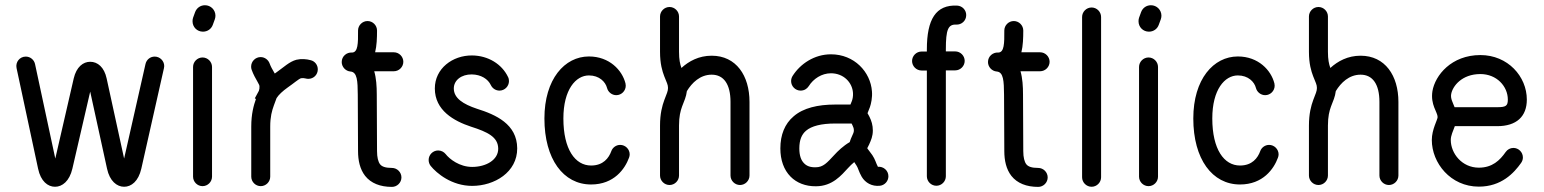

<svg xmlns="http://www.w3.org/2000/svg" viewBox="-20 -714 5957 741"><path d="M541.5 -466.8 459 -102.1 391.6 -411.1C382.3 -454.6 356.9 -475.6 328.1 -475.6C300.8 -475.6 274.9 -455.6 264.6 -411.6L193.4 -102.1L115.2 -466.8C111.8 -482.9 97.2 -495.6 79.6 -495.6C55.7 -495.6 39.1 -474.1 43.9 -451.2L127 -63C137.2 -14.2 164.6 6.8 192.4 6.8C220.2 6.8 248 -14.6 259.3 -63L328.1 -360.4L393.1 -63C403.3 -15.1 431.2 6.8 459 6.8C486.8 6.8 514.2 -14.2 525.4 -63L612.8 -451.2C613.3 -453.1 613.8 -456.1 613.8 -459C613.8 -479 597.2 -495.6 577.1 -495.6C559.6 -495.6 545.4 -483.9 541.5 -466.8Z M798.3 -32.2V-455.6C798.3 -475.6 781.7 -492.2 761.7 -492.2C741.7 -492.2 725.1 -475.6 725.1 -455.6V-32.2C725.1 -12.2 741.7 4.4 761.7 4.4C781.7 4.4 798.3 -12.2 798.3 -32.2ZM801.3 -618.2 809.1 -639.6C810.5 -644 811.5 -648.4 811.5 -653.3C811.5 -675.8 793.5 -693.8 771 -693.8C753.4 -693.8 738.8 -683.1 732.9 -667L725.1 -645.5C723.6 -641.1 723.1 -636.7 723.1 -631.8C723.1 -609.4 740.7 -591.8 763.2 -591.8C780.8 -591.8 795.4 -602.1 801.3 -618.2Z M951.2 -444.8C957.5 -426.8 967.3 -409.7 974.1 -397.9C980.5 -387.2 981.4 -383.8 981.4 -380.4C981.9 -374 981 -369.6 979 -363.3L963.4 -334.5L967.8 -332C959 -307.6 949.7 -273.9 949.7 -225.6V-32.2C949.7 -12.2 966.3 4.4 986.3 4.4C1006.3 4.4 1022.9 -12.2 1022.9 -32.2V-225.6C1022.9 -263.2 1029.3 -286.1 1037.1 -307.6L1047.4 -335.4C1055.7 -348.6 1071.3 -362.8 1089.8 -376C1113.8 -392.6 1131.8 -408.7 1141.6 -412.1C1147.5 -413.1 1154.3 -412.6 1159.7 -411.1C1162.6 -410.2 1166.5 -409.7 1169.9 -409.7C1190.4 -409.7 1206.5 -425.8 1206.5 -446.3C1206.5 -462.9 1195.8 -477.1 1180.2 -481.4C1162.6 -486.3 1143.1 -487.8 1124 -483.4C1096.7 -476.1 1075.2 -454.6 1047.9 -435.5L1040.5 -430.2L1037.6 -435.1C1030.8 -446.8 1024.9 -457 1020.5 -469.2C1015.6 -482.9 1002 -493.7 985.8 -493.7C965.8 -493.7 949.2 -477.1 949.2 -457C949.2 -452.6 949.7 -449.2 951.2 -444.8Z M1500 -512.2H1427.7C1434.1 -537.6 1435.1 -567.9 1435.1 -596.2C1435.1 -616.2 1418.5 -632.8 1398.4 -632.8C1378.4 -632.8 1361.8 -616.2 1361.8 -596.2C1362.3 -545.4 1361.3 -512.7 1339.4 -511.2H1338.9H1338.4C1318.8 -512.7 1298.8 -497.6 1298.8 -474.6C1298.8 -455.6 1314 -439.5 1332.5 -438C1358.9 -436 1360.4 -401.4 1360.8 -348.6L1361.8 -130.9C1361.8 -94.7 1369.1 -61 1389.2 -35.2C1411.6 -6.8 1447.3 7.3 1492.7 7.3C1512.7 7.3 1529.3 -9.3 1529.3 -29.3C1529.3 -49.3 1512.7 -65.9 1492.7 -65.9C1466.8 -65.9 1453.6 -71.3 1446.8 -80.1C1439.5 -89.4 1435.1 -106.9 1435.1 -130.9L1434.1 -349.6C1434.1 -380.9 1432.1 -412.1 1424.3 -439H1500C1520 -439 1536.6 -455.6 1536.6 -475.6C1536.6 -495.6 1520 -512.2 1500 -512.2Z M1642.1 -73.7C1665 -45.4 1723.1 3.4 1802.2 3.4C1888.2 3.4 1976.6 -49.3 1976.1 -141.6C1975.6 -235.4 1893.1 -271.5 1820.3 -294.4C1767.6 -312 1731.4 -335 1731.4 -372.6C1731.4 -404.3 1760.7 -427.2 1800.8 -426.8C1836.4 -426.3 1863.3 -409.2 1874.5 -385.3C1880.4 -373 1893.1 -364.3 1907.7 -364.3C1927.7 -364.3 1944.3 -380.9 1944.3 -400.9C1944.3 -406.2 1943.4 -411.6 1940.9 -416.5C1917 -466.8 1863.8 -499.5 1801.8 -500C1726.6 -500.5 1658.2 -449.7 1658.2 -372.6C1658.2 -288.1 1731.4 -247.1 1797.9 -225.1C1862.3 -204.6 1902.3 -185.1 1902.8 -140.6C1903.3 -96.2 1855 -69.8 1802.2 -69.8C1753.4 -69.8 1714.8 -100.1 1699.7 -119.6C1692.9 -127.9 1682.6 -133.3 1670.9 -133.3C1650.9 -133.3 1634.3 -116.7 1634.3 -96.7C1634.3 -87.9 1637.2 -80.1 1642.1 -73.7Z M2339.4 -130.9C2329.6 -104 2308.1 -75.2 2261.2 -75.2C2199.7 -75.2 2154.3 -137.7 2154.3 -256.8C2154.3 -368.2 2202.1 -422.9 2252.9 -422.9C2293 -422.9 2316.9 -397.9 2322.8 -374.5C2326.7 -358.9 2341.3 -346.7 2358.4 -346.7C2378.4 -346.7 2395 -363.3 2395 -383.3C2395 -386.2 2394.5 -389.6 2394 -392.1C2381.3 -442.9 2332 -496.1 2252.9 -496.1C2159.2 -496.1 2081.1 -408.7 2081.1 -256.8C2081.1 -99.6 2154.3 -2 2261.2 -2C2350.1 -2 2392.1 -62.5 2407.7 -105.5C2409.2 -109.4 2410.2 -113.8 2410.2 -118.2C2410.2 -138.2 2393.6 -154.8 2373.5 -154.8C2357.9 -154.8 2344.2 -144.5 2339.4 -130.9Z M2527.3 -650.4V-514.2C2527.3 -467.3 2536.1 -439.5 2543.5 -419.9C2553.2 -395 2558.1 -387.7 2558.1 -374.5C2558.1 -361.8 2553.2 -353 2543.9 -328.1C2535.6 -305.7 2527.3 -274.9 2527.3 -229.5V-36.6C2527.3 -16.6 2543.9 0 2564 0C2584 0 2600.6 -16.6 2600.6 -36.6V-229.5C2600.6 -264.2 2606 -285.2 2612.3 -302.7C2620.6 -324.7 2628.4 -340.3 2630.9 -362.3C2650.4 -394.5 2682.1 -425.8 2726.6 -425.8C2773.4 -425.8 2799.3 -388.7 2799.3 -320.8V-36.6C2799.3 -16.6 2815.9 0 2835.9 0C2856 0 2872.6 -16.6 2872.6 -36.6V-320.8C2872.6 -421.9 2821.3 -499 2726.6 -499C2677.2 -499 2638.7 -478 2609.9 -451.7C2604.5 -466.8 2600.6 -483.9 2600.6 -514.2V-650.4C2600.6 -670.4 2584 -687 2564 -687C2543.9 -687 2527.3 -670.4 2527.3 -650.4Z M2991.7 -141.1C2991.7 -96.7 3004.9 -58.6 3031.2 -32.2C3054.7 -8.3 3088.9 5.4 3128.9 4.9C3192.9 4.9 3227.5 -38.1 3252.9 -65.4C3260.3 -73.7 3268.6 -81.5 3276.9 -88.4L3286.1 -74.2C3291.5 -66.4 3294.4 -51.3 3305.7 -31.7C3319.3 -8.8 3344.7 6.3 3376 2.9C3394 1 3408.7 -14.6 3408.7 -33.7C3408.7 -56.6 3388.7 -72.3 3368.2 -70.3C3360.8 -84 3357.9 -98.6 3346.7 -115.2C3336.4 -130.4 3327.6 -139.6 3327.1 -142.1L3334 -155.8C3341.8 -172.9 3348.6 -188.5 3348.6 -210.4C3348.6 -231 3343.3 -248 3335.4 -263.7C3329.1 -276.4 3328.1 -276.4 3328.1 -276.9C3328.1 -278.8 3331.1 -283.2 3337.4 -300.8C3341.8 -313.5 3347.2 -337.4 3345.2 -361.3C3339.8 -436.5 3276.9 -504.4 3187 -504.4C3123 -504.4 3068.4 -467.8 3038.6 -420.4C3035.2 -414.6 3033.2 -408.2 3033.2 -400.9C3033.2 -380.9 3049.8 -364.3 3069.8 -364.3C3083 -364.3 3094.2 -370.6 3101.1 -381.3C3119.1 -410.2 3151.4 -431.2 3187 -431.2C3235.8 -431.2 3269.5 -395.5 3272 -355.5C3272.9 -343.3 3270.5 -332 3268.1 -325.2L3262.2 -310.5H3202.6C3136.7 -310.5 3080.1 -297.4 3043 -265.1C3008.8 -236.3 2991.7 -193.8 2991.7 -141.1ZM3064.9 -141.1C3064.9 -174.3 3074.2 -195.3 3090.8 -209.5C3111.8 -227.5 3149.4 -237.3 3202.6 -237.3H3266.6L3270 -230.5C3273.4 -223.6 3275.4 -218.3 3275.4 -210.4C3275.4 -203.6 3272.9 -198.7 3267.6 -187C3265.1 -182.1 3262.2 -174.8 3259.3 -165.5C3234.9 -151.4 3213.4 -130.9 3199.2 -115.2C3171.9 -85.9 3157.2 -68.4 3127.9 -68.4C3106.4 -67.9 3092.8 -73.7 3083 -84C3071.8 -95.2 3064.9 -113.3 3064.9 -141.1Z M3630.4 -33.7V-442.4H3666.5C3686.5 -442.4 3703.1 -459 3703.1 -479C3703.1 -499 3686.5 -515.6 3666.5 -515.6H3630.4V-523.4C3630.4 -600.6 3639.2 -620.6 3670.9 -619.1C3690.4 -618.2 3709 -633.3 3709 -655.8C3709 -675.3 3693.8 -691.4 3673.8 -692.4C3591.8 -696.3 3557.1 -639.6 3557.1 -523.4V-515.1H3536.6C3516.6 -515.1 3500 -498.5 3500 -478.5C3500 -458.5 3516.6 -441.9 3536.6 -441.9H3557.1V-33.7C3557.1 -13.7 3573.7 2.9 3593.8 2.9C3613.8 2.9 3630.4 -13.7 3630.4 -33.7Z M3994.1 -512.2H3921.9C3928.2 -537.6 3929.2 -567.9 3929.2 -596.2C3929.2 -616.2 3912.6 -632.8 3892.6 -632.8C3872.6 -632.8 3856 -616.2 3856 -596.2C3856.4 -545.4 3855.5 -512.7 3833.5 -511.2H3833H3832.5C3813 -512.7 3793 -497.6 3793 -474.6C3793 -455.6 3808.1 -439.5 3826.7 -438C3853 -436 3854.5 -401.4 3855 -348.6L3856 -130.9C3856 -94.7 3863.3 -61 3883.3 -35.2C3905.8 -6.8 3941.4 7.3 3986.8 7.3C4006.8 7.3 4023.4 -9.3 4023.4 -29.3C4023.4 -49.3 4006.8 -65.9 3986.8 -65.9C3960.9 -65.9 3947.8 -71.3 3940.9 -80.1C3933.6 -89.4 3929.2 -106.9 3929.2 -130.9L3928.2 -349.6C3928.2 -380.9 3926.3 -412.1 3918.5 -439H3994.1C4014.2 -439 4030.8 -455.6 4030.8 -475.6C4030.8 -495.6 4014.2 -512.2 3994.1 -512.2Z M4229.5 -29.8V-648.4C4229.5 -668.5 4212.9 -685.1 4192.9 -685.1C4172.9 -685.1 4156.2 -668.5 4156.2 -648.4V-29.8C4156.2 -9.8 4172.9 6.8 4192.9 6.8C4212.9 6.8 4229.5 -9.8 4229.5 -29.8Z M4449.2 -32.2V-455.6C4449.2 -475.6 4432.6 -492.2 4412.6 -492.2C4392.6 -492.2 4376 -475.6 4376 -455.6V-32.2C4376 -12.2 4392.6 4.4 4412.6 4.4C4432.6 4.4 4449.2 -12.2 4449.2 -32.2ZM4452.1 -618.2 4460 -639.6C4461.4 -644 4462.4 -648.4 4462.4 -653.3C4462.4 -675.8 4444.3 -693.8 4421.9 -693.8C4404.3 -693.8 4389.6 -683.1 4383.8 -667L4376 -645.5C4374.5 -641.1 4374 -636.7 4374 -631.8C4374 -609.4 4391.6 -591.8 4414.1 -591.8C4431.6 -591.8 4446.3 -602.1 4452.1 -618.2Z M4843.8 -130.9C4834 -104 4812.5 -75.2 4765.6 -75.2C4704.1 -75.2 4658.7 -137.7 4658.7 -256.8C4658.7 -368.2 4706.5 -422.9 4757.3 -422.9C4797.4 -422.9 4821.3 -397.9 4827.1 -374.5C4831.1 -358.9 4845.7 -346.7 4862.8 -346.7C4882.8 -346.7 4899.4 -363.3 4899.4 -383.3C4899.4 -386.2 4898.9 -389.6 4898.4 -392.1C4885.7 -442.9 4836.4 -496.1 4757.3 -496.1C4663.6 -496.1 4585.4 -408.7 4585.4 -256.8C4585.4 -99.6 4658.7 -2 4765.6 -2C4854.5 -2 4896.5 -62.5 4912.1 -105.5C4913.6 -109.4 4914.6 -113.8 4914.6 -118.2C4914.6 -138.2 4897.9 -154.8 4877.9 -154.8C4862.3 -154.8 4848.6 -144.5 4843.8 -130.9Z M5031.7 -650.4V-514.2C5031.7 -467.3 5040.5 -439.5 5047.9 -419.9C5057.6 -395 5062.5 -387.7 5062.5 -374.5C5062.5 -361.8 5057.6 -353 5048.3 -328.1C5040 -305.7 5031.7 -274.9 5031.7 -229.5V-36.6C5031.7 -16.6 5048.3 0 5068.4 0C5088.4 0 5105 -16.6 5105 -36.6V-229.5C5105 -264.2 5110.4 -285.2 5116.7 -302.7C5125 -324.7 5132.8 -340.3 5135.3 -362.3C5154.8 -394.5 5186.5 -425.8 5231 -425.8C5277.8 -425.8 5303.7 -388.7 5303.7 -320.8V-36.6C5303.7 -16.6 5320.3 0 5340.3 0C5360.4 0 5377 -16.6 5377 -36.6V-320.8C5377 -421.9 5325.7 -499 5231 -499C5181.6 -499 5143.1 -478 5114.3 -451.7C5108.9 -466.8 5105 -483.9 5105 -514.2V-650.4C5105 -670.4 5088.4 -687 5068.4 -687C5048.3 -687 5031.7 -670.4 5031.7 -650.4Z M5791 -127.4C5768.6 -95.2 5739.3 -66.9 5687.5 -66.9C5622.1 -66.9 5579.1 -122.1 5579.1 -173.8C5579.1 -191.4 5587.9 -208 5594.7 -227.1H5758.3C5833 -227.1 5872.6 -264.6 5872.6 -329.6C5872.6 -418.9 5799.3 -501.5 5693.4 -501.5C5581.5 -501.5 5518.6 -423.3 5508.3 -362.3C5500 -309.6 5528.3 -281.2 5528.3 -262.2C5528.3 -252 5505.9 -214.4 5505.9 -173.8C5505.9 -85 5578.1 6.3 5687.5 6.3C5774.4 6.3 5823.2 -46.4 5850.6 -85.4C5855 -91.8 5857.4 -98.6 5857.4 -106.4C5857.4 -126.5 5840.8 -143.1 5820.8 -143.1C5808.6 -143.1 5797.9 -137.2 5791 -127.4ZM5580.6 -350.6C5585.9 -381.3 5621.6 -428.2 5693.4 -428.2C5756.3 -428.2 5799.3 -380.9 5799.3 -329.6C5799.3 -305.2 5791.5 -300.3 5758.3 -300.3H5593.8C5586.9 -318.4 5577.6 -333.5 5580.6 -350.6Z"/></svg>

Font: Velvelyne
Style: Regular
Weight: 400
Designer: Manon Van der Borght et Mariel Nils
Foundry: Velvetyne
Version: Version 1.070;Glyphs 3.3.1 (3343)